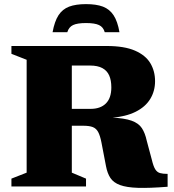

<svg xmlns="http://www.w3.org/2000/svg" viewBox="-20 -906 846 933"><path d="M420.5 -377Q468 -377 494.5 -403.2Q521 -429.5 521 -481.5Q521 -516 510.5 -539.5Q500 -563 477.2 -575.2Q454.5 -587.5 417.5 -587.5H176.5L204.5 -682.5H498Q584 -682.5 635.8 -660Q687.5 -637.5 710.5 -599Q733.5 -560.5 733.5 -511.5Q733.5 -463.5 710 -425Q686.5 -386.5 639 -362.8Q591.5 -339 519 -333.5V-335Q585 -332 619.5 -319.5Q654 -307 669.5 -283.2Q685 -259.5 693 -222.5L718 -129Q725.5 -97.5 734.5 -83.2Q743.5 -69 757.5 -65Q771.5 -61 794.5 -61V1.5Q706.5 8.5 650.8 6.8Q595 5 563.2 -6.8Q531.5 -18.5 516.5 -41.2Q501.5 -64 495 -99L473 -213.5Q466.5 -247 457 -264.5Q447.5 -282 430.8 -288.5Q414 -295 384.5 -295H199.5L170.5 -377ZM329 -682.5V-67L398 -38V0H35.5V-38L109.5 -67V-615.5L35.5 -644.5V-682.5ZM398 -794Q355.5 -794 335 -784.2Q314.5 -774.5 307 -749.5H235.5Q245 -802 264.2 -831.8Q283.5 -861.5 316 -873.8Q348.5 -886 398 -886Q448 -886 480.2 -873.8Q512.5 -861.5 532 -831.8Q551.5 -802 560.5 -749.5H489Q482 -774.5 461.2 -784.2Q440.5 -794 398 -794Z"/></svg>

Font: Newsreader ExtraBold
Style: Regular
Weight: 800
Designer: Hugues Gentile
Foundry: Production Type
Version: Version 1.003